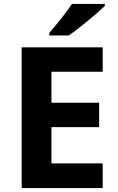

<svg xmlns="http://www.w3.org/2000/svg" viewBox="-20 -954 600 974"><path d="M512 -924V-934H345C316 -889 262 -824 230 -787V-774H329C380 -809 474 -887 512 -924ZM501 0V-125H241V-309H483V-433H241V-590H501V-714H90V0Z"/></svg>

Font: Noto Traditional Nushu
Style: Bold
Weight: 700
Designer: LIU Zhao
Foundry: LiuZhao Studio
Version: Version 2.003